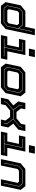

<svg xmlns="http://www.w3.org/2000/svg" viewBox="1705 -2495 790 4240"><g transform="rotate(90 2100.0 -375.0)"><path d="M496.5 0H109L27 -103L98 -437L223.5 -540H563L571 -530.5L617.5 -750H759L621.5 -103ZM473.5 -64.5 562.5 -137.5 679 -685.5H672L609 -390L542 -475H238L161.5 -412L103 -137.5L161 -64.5ZM472 -71.5H164.5L110 -139.5L168 -410L239 -468H538L607 -381L555.5 -139.5ZM458 -141.5 495 -172 534.5 -358.5 503 -399H262L225 -368L183.5 -172L207.5 -141.5Z M1053 -618.5 1080.5 -750H1241.5L1214 -618.5ZM1142.5 -676H1149L1154 -700H1147.5ZM755 0 785 -141.5H971.5L1026 -398.5H839.5L869.5 -540H1197L1112.5 -141.5H1299.5L1269.5 0ZM832 -67H1221L1222.5 -74H1027.5L1112.5 -474H918.5L917 -467H1104L1020.5 -74H833.5Z M1465 0 1384 -103 1455 -437 1580 -540H2025.5L2106.5 -437L2035.5 -103L1910.5 0ZM1519.5 -67H1891L1975.5 -138.5L2032 -403.5L1977.5 -473.5H1602L1517 -403L1461 -141ZM1523.5 -74 1468.5 -143 1523.5 -401 1603 -466.5H1973.5L2024.5 -401.5L1969 -140.5L1890 -74ZM1564 -141.5H1871.5L1908.5 -172L1950.5 -368L1926.5 -398.5H1619L1582 -368L1540 -172Z M2138.5 0 2173 -162.5 2308 -274 2220 -384 2253.5 -540H2395L2374.5 -443.5L2452 -344H2593.5L2714 -443.5L2734.5 -540H2876L2842.5 -384L2709 -274L2795.5 -162.5L2761 0H2619.5L2641.5 -103.5L2563.5 -202.5H2422L2302 -103.5L2280 0ZM2221 -67H2228L2240.5 -127L2411.5 -270H2605L2713 -127L2700.5 -67H2707L2720.5 -129L2611 -273L2781 -413L2794 -473.5H2787L2774.5 -415L2605.5 -277H2410L2302 -415L2314.5 -473.5H2307.5L2295 -413L2404.5 -273L2234.5 -129Z M3184.5 -618.5 3212 -750H3373L3345.5 -618.5ZM3274 -676H3280.5L3285.5 -700H3279ZM2886.5 0 2916.5 -141.5H3103L3157.5 -398.5H2971L3001 -540H3328.5L3244 -141.5H3431L3401 0ZM2963.5 -67H3352.5L3354 -74H3159L3244 -474H3050L3048.5 -467H3235.5L3152 -74H2965Z M3493.5 0 3586.5 -437 3711.5 -540H4092L4173 -437L4080 0H3939L4017.5 -368L3993.5 -398.5H3750L3713 -368L3634.5 0ZM3576 -67H3582.5L3653 -397.5L3737 -466.5H4038L4092 -398.5L4021.5 -67H4028L4099 -400.5L4042 -473.5H3736L3647 -399.5Z"/></g></svg>

Font: Tourney Expanded ExtraBold
Style: Italic
Weight: 800
Width: 7
Italic angle: -12°
Designer: Tyler Finck
Foundry: Etcetera Type Co
Version: Version 1.010; ttfautohint (v1.8.3)